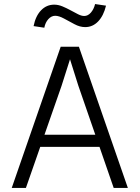

<svg xmlns="http://www.w3.org/2000/svg" viewBox="-20 -929 690 949"><path d="M141 -203V-263H513V-203ZM280 -698H370L612 0H542L367 -506L326 -636L284 -504L108 0H38ZM199 -792 146 -800Q156 -850 183 -878Q210 -906 248 -906Q268 -906 288.5 -897.5Q309 -889 329 -878Q349 -867 366 -858.5Q383 -850 396 -850Q415 -850 429.5 -867Q444 -884 450 -909L504 -901Q492 -851 465 -823Q438 -795 401 -795Q375 -795 348 -809.5Q321 -824 296 -837.5Q271 -851 253 -851Q234 -851 219 -834.5Q204 -818 199 -792Z"/></svg>

Font: Azeret Mono ExtraLight
Style: Regular
Weight: 250
Designer: Martin Vácha
Foundry: Displaay
Version: Version 1.002